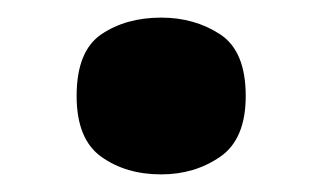

<svg xmlns="http://www.w3.org/2000/svg" viewBox="-20 -463 366 218"><path d="M163 -265Q123 -265 95 -285Q67 -305 67 -354Q67 -405 95 -424Q123 -443 163 -443Q201 -443 230 -424Q259 -405 259 -354Q259 -305 230 -285Q201 -265 163 -265Z"/></svg>

Font: Noto Serif Tibetan Black
Style: Regular
Weight: 900
Version: Version 2.103